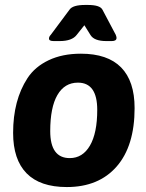

<svg xmlns="http://www.w3.org/2000/svg" viewBox="-20 -748 590 776"><path d="M33 -211Q33 -343 91 -432Q121 -478 176.5 -504.5Q232 -531 307 -531Q415 -531 469.5 -475.5Q524 -420 524 -311Q524 -158 451.5 -75Q379 8 250 8Q142 8 87.5 -47.5Q33 -103 33 -211ZM262 -109Q314 -109 343.5 -159.5Q373 -210 373 -304Q373 -414 295 -414Q241 -414 212 -364Q183 -314 183 -218Q183 -109 262 -109ZM335 -728Q384 -728 394 -709L448 -607Q451 -599 451 -595Q451 -582 432 -582H410Q361 -582 346 -606L321 -646L290 -607Q271 -582 221 -582H197Q178 -582 178 -592Q178 -600 185 -607L261 -709Q274 -728 324 -728Z"/></svg>

Font: AsCom
Style: Bold Italic
Weight: 700
Italic angle: -48°
Designer: AsCom
Foundry: AsCom
Version: Version 1.001